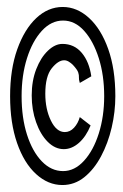

<svg xmlns="http://www.w3.org/2000/svg" viewBox="-20 -550 353 551"><path d="M159 -19Q118 -19 83.5 -50.5Q49 -82 29 -139.5Q9 -197 9 -274Q9 -351 29.5 -408.5Q50 -466 84 -498Q118 -530 160 -530Q201 -530 235.5 -498.5Q270 -467 290.5 -409.5Q311 -352 311 -274Q311 -229 300.5 -184Q290 -139 270 -101.5Q250 -64 222 -41.5Q194 -19 159 -19ZM161 -59Q194 -59 221 -88.5Q248 -118 263.5 -167Q279 -216 279 -274Q279 -334 263.5 -383Q248 -432 221.5 -461.5Q195 -491 161 -491Q127 -491 100 -461.5Q73 -432 57.5 -383Q42 -334 42 -274Q42 -212 57.5 -163.5Q73 -115 100 -87Q127 -59 161 -59ZM163 -122Q138 -122 117 -143Q96 -164 83.5 -199.5Q71 -235 71 -276Q71 -318 84 -351.5Q97 -385 117.5 -404.5Q138 -424 159 -424Q193 -424 214.5 -398.5Q236 -373 242 -331L209 -312Q206 -322 206.5 -328Q207 -334 204.5 -342Q202 -350 189 -364Q184 -369 177.5 -373Q171 -377 164 -377Q147 -377 128.5 -354Q110 -331 110 -281Q110 -237 126 -204Q142 -171 166 -171Q181 -171 192.5 -183.5Q204 -196 209 -214L240 -190Q227 -158 206.5 -140Q186 -122 163 -122Z"/></svg>

Font: Inconsolata ExtraCondensed Thin
Style: Regular
Weight: 100
Width: 2
Monospace: yes
Designer: Raph Levien, Cyreal, Brenton Simpson
Foundry: Raph Levien, Cyreal, Google
Version: Version 3.100; ttfautohint (v1.8.4.7-5d5b)